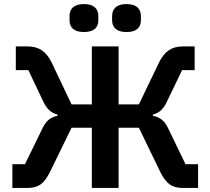

<svg xmlns="http://www.w3.org/2000/svg" viewBox="-20 -927 1038 947"><path d="M41 -117H103L190 -295C209 -334 231 -349 264 -356V-362C233 -370 212 -387 193 -427L120 -581H58V-698H116C171 -698 208 -674 235 -618L333 -412H433V-698H565V-412H665L764 -618C791 -674 827 -698 882 -698H940V-581H878L804 -427C785 -387 765 -370 734 -362V-356C767 -349 790 -334 809 -295L895 -117H957V0H882C831 0 800 -18 769 -82L665 -297H565V0H433V-297H333L228 -82C197 -18 167 0 116 0H41ZM394 -769C342 -769 323 -794 323 -827V-848C323 -881 342 -907 394 -907C446 -907 465 -881 465 -848V-827C465 -794 446 -769 394 -769ZM604 -769C552 -769 533 -794 533 -827V-848C533 -881 552 -907 604 -907C656 -907 675 -881 675 -848V-827C675 -794 656 -769 604 -769Z"/></svg>

Font: Plexus Sans SemiBold
Style: Regular
Weight: 600
Version: Version 2.001;PS 002.001;hotconv 1.0.70;makeotf.lib2.5.58329